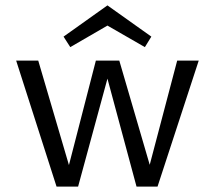

<svg xmlns="http://www.w3.org/2000/svg" viewBox="-20 -693 797 713"><path d="M241 -518 216 -557 379 -673 542 -557 518 -518 379 -598ZM718 -468 565 0H487L379 -401L270 0H190L40 -468H122L236 -80L336 -468H423L536 -81L638 -468Z"/></svg>

Font: Ysabeau SC Medium
Style: Regular
Weight: 500
Designer: Christian Thalmann (Catharsis Fonts)
Version: Version 0.003